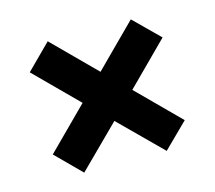

<svg xmlns="http://www.w3.org/2000/svg" viewBox="-69 -632 654 583"><g transform="rotate(-15 257.5 -340.5)"><path d="M465 -209 388 -133 258 -262 129 -134 51 -212 179 -340 48 -471 125 -548 256 -417 386 -547 465 -469 335 -339Z"/></g></svg>

Font: Hind Mysuru SemiBold
Style: Regular
Weight: 600
Designer: Manushi Parikh, Hitesh Malaviya
Foundry: Indian Type Foundry
Version: Version 0.703;PS 1.0;hotconv 1.0.86;makeotf.lib2.5.63406